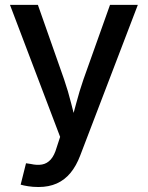

<svg xmlns="http://www.w3.org/2000/svg" viewBox="-20 -561 607 789"><path d="M64.9 197.8 86.9 109.9 106.4 112.8Q132.3 118.7 152.8 115Q173.3 111.3 188.5 94.5Q203.6 77.6 212.9 44.9L227.1 1.5L21 -541H135.7L243.2 -235.4Q260.3 -185.5 272.5 -136.2Q284.7 -86.9 298.3 -38.1H266.6Q280.3 -86.9 293.2 -136.5Q306.2 -186 323.2 -235.4L432.1 -541H546.4L309.6 78.1Q293.5 120.6 269.8 149.4Q246.1 178.2 213.4 192.9Q180.7 207.5 138.2 207.5Q114.7 207.5 95.2 204.3Q75.7 201.2 64.9 197.8Z"/></svg>

Font: Inter 17pt Medium
Style: Regular
Weight: 500
Version: Version 4.001;git-66647c0bb